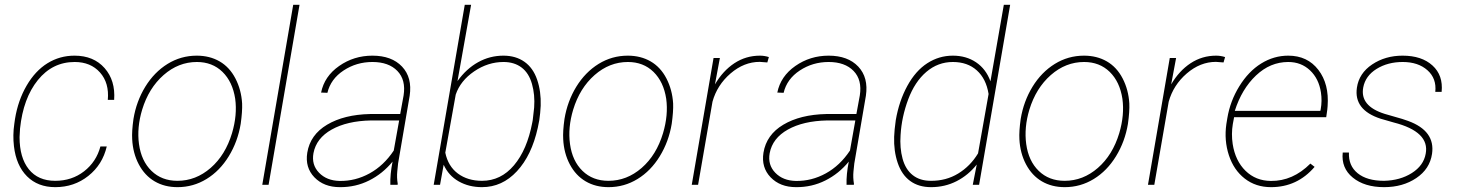

<svg xmlns="http://www.w3.org/2000/svg" viewBox="-20 -770 6073 800"><path d="M210 -16.6Q279.3 -16.6 330.3 -56.2Q381.3 -95.7 398.4 -159.7H424.8Q407.2 -84 348.1 -37.1Q289.1 9.8 210.4 9.8Q137.7 9.8 92.5 -35.4Q47.4 -80.6 38.1 -160.6Q32.7 -207 39.6 -253.9L42.5 -274.4Q55.2 -352.1 91.1 -413.6Q127 -475.1 178 -506.6Q229 -538.1 290.5 -538.1Q370.1 -538.1 415.8 -486.3Q461.4 -434.6 455.6 -354H429.2Q435.5 -424.3 396.7 -468Q357.9 -511.7 291 -511.7Q198.7 -511.7 137.7 -436.3Q76.7 -360.8 63.5 -234.4L61.5 -198.7Q61.5 -112.8 100.1 -64.7Q138.7 -16.6 210 -16.6Z M536.1 -274.4Q548.3 -348.1 585.4 -408.7Q622.6 -469.2 678.2 -503.7Q733.9 -538.1 799.8 -538.1Q853.5 -538.1 895 -514.2Q936.5 -490.2 960.9 -443.1Q985.4 -396 988.8 -338.9Q990.2 -305.7 982.9 -253.9Q970.7 -180.2 933.3 -119.1Q896 -58.1 840.6 -24.2Q785.2 9.8 719.7 9.8Q665.5 9.8 624.3 -14.4Q583 -38.6 558.3 -85.2Q533.7 -131.8 530.8 -189.9Q528.8 -222.7 536.1 -274.4ZM559.1 -169.9Q568.8 -99.1 611.3 -57.9Q653.8 -16.6 719.2 -16.6Q795.9 -16.6 857.7 -70.3Q919.4 -124 946.8 -215.3Q969.2 -291 960 -358.4Q949.2 -429.2 907 -470.5Q864.7 -511.7 800.3 -511.7Q723.6 -511.7 661.6 -457.3Q599.6 -402.8 572.3 -313Q549.8 -238.3 559.1 -169.9Z M1099.1 0H1072.8L1201.7 -750H1228Z M1606.4 0Q1605 -43 1615.7 -96.7Q1574.7 -46.4 1518.3 -18.1Q1461.9 10.3 1396 9.8Q1329.6 9.8 1290 -31.2Q1250.5 -72.3 1260.3 -133.8Q1272.5 -208.5 1343 -250.5Q1413.6 -292.5 1522 -294.9H1647.5L1661.6 -372.1Q1671.9 -437 1635.7 -474.4Q1599.6 -511.7 1531.7 -511.7Q1465.3 -511.7 1411.6 -476.3Q1357.9 -440.9 1344.2 -383.3L1317.9 -384.3Q1331.5 -452.1 1393.1 -495.1Q1454.6 -538.1 1531.7 -538.1Q1612.3 -538.1 1655.3 -492.4Q1698.2 -446.8 1687 -371.1L1638.7 -88.9L1635.3 -55.7Q1632.8 -29.8 1637.2 -4.4L1636.7 0ZM1395.5 -16.1Q1460.9 -15.1 1520 -47.6Q1579.1 -80.1 1620.6 -142.6L1643.1 -268.1H1524.9Q1426.3 -266.1 1362.1 -230.2Q1297.9 -194.3 1286.1 -131.8Q1277.3 -83.5 1309.3 -50.3Q1341.3 -17.1 1395.5 -16.1Z M1988.3 9.8Q1933.6 9.8 1891.4 -14.2Q1849.1 -38.1 1828.6 -83.5L1813.5 0H1787.1L1916.5 -750H1942.9L1886.2 -432.1Q1922.9 -483.4 1971.9 -510.7Q2021 -538.1 2077.6 -538.1Q2128.9 -538.1 2165 -512.7Q2201.2 -487.3 2218 -438.2Q2234.9 -389.2 2232.9 -329.6Q2231.4 -298.3 2227.1 -269.5L2220.7 -237.3Q2195.3 -122.6 2133.8 -56.4Q2072.3 9.8 1988.3 9.8ZM2199.7 -269.5 2205.6 -321.8Q2209.5 -375 2196.5 -420.4Q2183.6 -465.8 2153.1 -488.8Q2122.6 -511.7 2078.1 -511.7Q2013.2 -511.7 1955.8 -472.7Q1898.4 -433.6 1878.9 -376L1835.4 -133.8Q1847.2 -77.1 1887.9 -46.9Q1928.7 -16.6 1988.3 -16.6Q2066.9 -16.6 2121.6 -81.3Q2176.3 -146 2197.8 -259.3Z M2332 -274.4Q2344.2 -348.1 2381.3 -408.7Q2418.5 -469.2 2474.1 -503.7Q2529.8 -538.1 2595.7 -538.1Q2649.4 -538.1 2690.9 -514.2Q2732.4 -490.2 2756.8 -443.1Q2781.2 -396 2784.7 -338.9Q2786.1 -305.7 2778.8 -253.9Q2766.6 -180.2 2729.2 -119.1Q2691.9 -58.1 2636.5 -24.2Q2581.1 9.8 2515.6 9.8Q2461.4 9.8 2420.2 -14.4Q2378.9 -38.6 2354.2 -85.2Q2329.6 -131.8 2326.7 -189.9Q2324.7 -222.7 2332 -274.4ZM2355 -169.9Q2364.7 -99.1 2407.2 -57.9Q2449.7 -16.6 2515.1 -16.6Q2591.8 -16.6 2653.6 -70.3Q2715.3 -124 2742.7 -215.3Q2765.1 -291 2755.9 -358.4Q2745.1 -429.2 2702.9 -470.5Q2660.6 -511.7 2596.2 -511.7Q2519.5 -511.7 2457.5 -457.3Q2395.5 -402.8 2368.2 -313Q2345.7 -238.3 2355 -169.9Z M3177.2 -509.8 3145.5 -512.2Q3080.1 -512.2 3023.9 -463.9Q2967.8 -415.5 2948.7 -346.2L2888.7 0H2862.3L2953.1 -528.3H2979.5L2959 -418.5Q2992.2 -475.1 3040 -506.6Q3087.9 -538.1 3146.5 -538.1Q3165 -538.1 3183.6 -532.2Z M3507.3 0Q3505.9 -43 3516.6 -96.7Q3475.6 -46.4 3419.2 -18.1Q3362.8 10.3 3296.9 9.8Q3230.5 9.8 3190.9 -31.2Q3151.4 -72.3 3161.1 -133.8Q3173.3 -208.5 3243.9 -250.5Q3314.5 -292.5 3422.9 -294.9H3548.3L3562.5 -372.1Q3572.8 -437 3536.6 -474.4Q3500.5 -511.7 3432.6 -511.7Q3366.2 -511.7 3312.5 -476.3Q3258.8 -440.9 3245.1 -383.3L3218.8 -384.3Q3232.4 -452.1 3293.9 -495.1Q3355.5 -538.1 3432.6 -538.1Q3513.2 -538.1 3556.2 -492.4Q3599.1 -446.8 3587.9 -371.1L3539.6 -88.9L3536.1 -55.7Q3533.7 -29.8 3538.1 -4.4L3537.6 0ZM3296.4 -16.1Q3361.8 -15.1 3420.9 -47.6Q3480 -80.1 3521.5 -142.6L3543.9 -268.1H3425.8Q3327.1 -266.1 3262.9 -230.2Q3198.7 -194.3 3187 -131.8Q3178.2 -83.5 3210.2 -50.3Q3242.2 -17.1 3296.4 -16.1Z M3712.4 -269.5Q3726.1 -349.1 3760.5 -412.1Q3794.9 -475.1 3843.8 -506.6Q3892.6 -538.1 3950.2 -538.1Q4005.9 -538.1 4047.1 -510.3Q4088.4 -482.4 4106.9 -431.2L4162.6 -750H4189L4059.6 0H4033.2L4049.8 -84.5Q4014.6 -40 3965.8 -15.1Q3917 9.8 3859.4 9.8Q3807.6 9.8 3772.5 -15.9Q3737.3 -41.5 3720.5 -91.1Q3703.6 -140.6 3705.6 -200.2Q3706.5 -228 3712.4 -269.5ZM3732.4 -207.5Q3728.5 -153.8 3740.7 -108.9Q3752.9 -64 3783 -40.3Q3813 -16.6 3858.4 -16.6Q3921.9 -16.1 3972.4 -46.9Q4022.9 -77.6 4055.2 -130.9L4099.1 -378.4Q4088.9 -441.9 4050 -476.8Q4011.2 -511.7 3950.2 -511.7Q3888.2 -511.7 3839.8 -470.5Q3791.5 -429.2 3764.2 -356Q3736.8 -282.7 3732.4 -207.5Z M4232.9 -274.4Q4245.1 -348.1 4282.2 -408.7Q4319.3 -469.2 4375 -503.7Q4430.7 -538.1 4496.6 -538.1Q4550.3 -538.1 4591.8 -514.2Q4633.3 -490.2 4657.7 -443.1Q4682.1 -396 4685.5 -338.9Q4687 -305.7 4679.7 -253.9Q4667.5 -180.2 4630.1 -119.1Q4592.8 -58.1 4537.4 -24.2Q4481.9 9.8 4416.5 9.8Q4362.3 9.8 4321 -14.4Q4279.8 -38.6 4255.1 -85.2Q4230.5 -131.8 4227.5 -189.9Q4225.6 -222.7 4232.9 -274.4ZM4255.9 -169.9Q4265.6 -99.1 4308.1 -57.9Q4350.6 -16.6 4416 -16.6Q4492.7 -16.6 4554.4 -70.3Q4616.2 -124 4643.6 -215.3Q4666 -291 4656.7 -358.4Q4646 -429.2 4603.8 -470.5Q4561.5 -511.7 4497.1 -511.7Q4420.4 -511.7 4358.4 -457.3Q4296.4 -402.8 4269 -313Q4246.6 -238.3 4255.9 -169.9Z M5078.1 -509.8 5046.4 -512.2Q4981 -512.2 4924.8 -463.9Q4868.7 -415.5 4849.6 -346.2L4789.6 0H4763.2L4854 -528.3H4880.4L4859.9 -418.5Q4893.1 -475.1 4940.9 -506.6Q4988.8 -538.1 5047.4 -538.1Q5065.9 -538.1 5084.5 -532.2Z M5275.9 9.8Q5212.4 9.8 5166.5 -25.9Q5120.6 -61.5 5100.3 -123.3Q5080.1 -185.1 5089.8 -252.9L5093.8 -277.3Q5105.5 -348.6 5143.8 -410.6Q5182.1 -472.7 5234.9 -505.4Q5287.6 -538.1 5347.7 -538.1Q5427.7 -538.1 5473.1 -479Q5518.6 -419.9 5511.7 -327.6L5510.3 -312.5L5505.9 -281.7H5122.1L5116.7 -252.9Q5109.9 -211.9 5116.2 -169.9Q5127 -100.1 5169.7 -58.3Q5212.4 -16.6 5275.4 -16.1Q5366.7 -15.1 5439.9 -88.4L5457.5 -74.7Q5385.3 9.8 5275.9 9.8ZM5347.7 -511.7Q5272.5 -511.7 5213.1 -455.3Q5153.8 -398.9 5125 -308.1H5481.4L5482.9 -314.5Q5489.3 -349.6 5483.9 -384.8Q5475.1 -442.4 5438.2 -477.1Q5401.4 -511.7 5347.7 -511.7Z M5920.4 -129.4Q5938 -221.2 5786.6 -259.8L5732.4 -275.4Q5620.1 -312 5633.8 -404.8Q5642.6 -464.8 5697.3 -501.5Q5752 -538.1 5824.2 -538.1Q5903.8 -538.1 5948.7 -497.1Q5993.7 -456.1 5986.8 -387.2H5960.4Q5966.3 -442.9 5927.7 -477.3Q5889.2 -511.7 5824.7 -511.7Q5762.2 -511.7 5715.8 -482.9Q5669.4 -454.1 5660.2 -405.8Q5645.5 -328.1 5750 -295.4L5822.8 -274.4L5847.2 -266.1Q5960.9 -224.6 5946.8 -128.9Q5937.5 -65.9 5881.3 -28.1Q5825.2 9.8 5747.1 9.8Q5665.5 9.8 5616.7 -30Q5567.9 -69.8 5574.7 -134.3H5600.6Q5598.1 -79.6 5637 -48.1Q5675.8 -16.6 5746.6 -16.6Q5814 -18.1 5862.8 -49.1Q5911.6 -80.1 5920.4 -129.4Z"/></svg>

Font: TypoPRO Roboto
Style: Italic
Weight: 250
Italic angle: -12°
Designer: Google
Version: Version 2.136; 2016